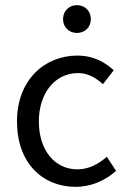

<svg xmlns="http://www.w3.org/2000/svg" viewBox="-20 -714 496 746"><path d="M274 12C332 12 387 -11 431 -50L395 -105C365 -78 326 -56 281 -56C192 -56 131 -131 131 -242C131 -354 195 -430 283 -430C322 -430 352 -412 380 -387L422 -441C388 -472 344 -498 280 -498C155 -498 46 -405 46 -242C46 -81 145 12 274 12ZM279 -586C310 -586 333 -608 333 -640C333 -671 310 -694 279 -694C248 -694 225 -671 225 -640C225 -608 248 -586 279 -586Z"/></svg>

Font: Giro Sans Regular
Style: Regular
Weight: 400
Designer: Paul D. Hunt
Foundry: Adobe Systems Incorporated
Version: Version 1.000;PS 1.0;hotconv 1.0.88;makeotf.lib2.5.647800